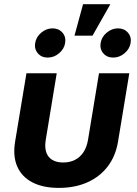

<svg xmlns="http://www.w3.org/2000/svg" viewBox="-20 -900 662 928"><path d="M264.6 8.2Q188.1 8.2 136.7 -18.5Q85.3 -45.1 63.4 -95.1Q41.5 -145 53 -215.2L107.8 -545.9H254.2L201.2 -224.6Q195.2 -188.6 203.5 -164.1Q211.8 -139.6 232.8 -127.1Q253.7 -114.6 285.1 -114.6Q317.1 -114.6 342 -127.1Q366.9 -139.6 383.2 -164.1Q399.5 -188.6 405.5 -224.6L458.5 -545.9H605L550.4 -215.2Q538.9 -145.5 500.6 -95.4Q462.2 -45.3 402 -18.6Q341.8 8.2 264.6 8.2ZM527.1 -621.7Q497.1 -621.7 479.3 -642.4Q461.6 -663.1 466.4 -692.3Q471.2 -721.5 495.8 -742.2Q520.5 -762.9 550.4 -762.9Q580.4 -762.9 598.3 -742.2Q616.2 -721.5 611.3 -692.3Q606.5 -663.1 581.8 -642.4Q557.1 -621.7 527.1 -621.7ZM210.7 -621.7Q180.6 -621.7 162.9 -642.4Q145.2 -663.1 150 -692.3Q154.8 -721.5 179.4 -742.2Q204.1 -762.9 234 -762.9Q264 -762.9 281.9 -742.2Q299.7 -721.5 294.9 -692.3Q290.1 -663.1 265.4 -642.4Q240.7 -621.7 210.7 -621.7ZM340 -727.6 381.4 -879.6H513.3L427.2 -727.6Z"/></svg>

Font: Inter Variable
Style: Italic
Weight: 400
Italic angle: -9.39999°
Designer: Rasmus Andersson
Foundry: rsms
Version: Version 4.001;git-9221beed3